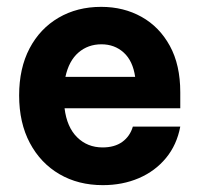

<svg xmlns="http://www.w3.org/2000/svg" viewBox="-20 -530 582 560"><path d="M280 10Q208.3 10 153.3 -22.1Q98.3 -54.2 67.1 -112.9Q35.8 -171.7 35.8 -251.7Q35.8 -330.8 66.2 -388.8Q96.7 -446.7 150.8 -478.3Q205 -510 275 -510Q340.8 -510 392.9 -480.8Q445 -451.7 475.4 -396.2Q505.8 -340.8 505.8 -260.8V-214.2H168.3Q175 -159.2 205 -129.6Q235 -100 279.2 -100Q314.2 -100 336.7 -116.2Q359.2 -132.5 367.5 -160.8H505.8Q495.8 -107.5 464.2 -69.2Q432.5 -30.8 385 -10.4Q337.5 10 280 10ZM170.8 -305.8H374.2Q367.5 -352.5 340.8 -376.7Q314.2 -400.8 275.8 -400.8Q236.7 -400.8 208.8 -376.7Q180.8 -352.5 170.8 -305.8Z"/></svg>

Font: Funnel Sans
Style: Bold
Weight: 700
Designer: NORD ID, Kristian Moeller
Foundry: Dicotype
Version: Version 1.000